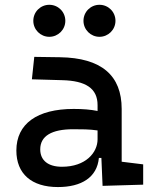

<svg xmlns="http://www.w3.org/2000/svg" viewBox="-20 -755 626 785"><path d="M399.4 4.9 565.4 0V-83L477.5 -93.8V-309.6C477.5 -446.3 395.5 -518.6 224.6 -521L120.1 -522.5L110.4 -430.7L234.4 -427.2C330.1 -424.8 378.9 -394 378.9 -325.2V-301.3C350.6 -307.1 318.4 -309.6 281.2 -309.6C131.8 -309.6 46.9 -249 46.9 -139.6C46.9 -44.4 108.9 9.8 216.8 9.8C313 9.8 377 -29.8 384.3 -109.4H394.5ZM378.9 -221.7V-185.5C378.9 -130.9 330.1 -73.2 233.4 -73.2C176.8 -73.2 144.5 -99.1 144.5 -144.5C144.5 -198.7 190.9 -226.6 279.3 -226.6C313 -226.6 345.7 -226.6 378.9 -221.7ZM181.6 -604.5C217.8 -604.5 247.1 -633.8 247.1 -669.9C247.1 -706.5 217.8 -735.4 181.6 -735.4C145.5 -735.4 116.2 -706.5 116.2 -669.9C116.2 -633.8 145.5 -604.5 181.6 -604.5ZM386.7 -604.5C422.9 -604.5 452.1 -633.8 452.1 -669.9C452.1 -706.5 422.9 -735.4 386.7 -735.4C350.6 -735.4 321.3 -706.5 321.3 -669.9C321.3 -633.8 350.6 -604.5 386.7 -604.5Z"/></svg>

Font: CaskaydiaCove Nerd Font
Style: Regular
Weight: 400
Designer: Aaron Bell
Foundry: Saja Typeworks
Version: Version 2111.1;Nerd Fonts 2.3.3